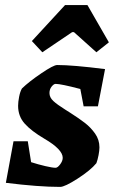

<svg xmlns="http://www.w3.org/2000/svg" viewBox="-20 -724 447 753"><path d="M370 -146Q370 -134 366.5 -115.5Q363 -97 358 -84Q335 -56 284.5 -23.5Q234 9 216 9Q131 9 3 -7L33 -170H89L102 -88Q130 -79 158 -72.5Q186 -66 198 -66Q206 -66 216 -79.5Q226 -93 226 -105Q226 -138 154 -180Q103 -210 77 -239Q51 -268 51 -309Q51 -324 55 -344.5Q59 -365 66 -377Q94 -404 142 -436.5Q190 -469 204 -469Q266 -469 392 -453L364 -307H308L295 -375Q219 -395 198 -395Q191 -395 182.5 -384.5Q174 -374 174 -359Q174 -342 189 -328Q204 -314 236 -294L255 -282Q291 -259 313.5 -241.5Q336 -224 353 -200Q370 -176 370 -146ZM146 -519 105 -563 235 -704H323L407 -558L358 -519L270 -598H263Z"/></svg>

Font: Grenze
Style: Bold Italic
Weight: 700
Italic angle: -10°
Designer: Renata Polastri
Foundry: Omnibus-Type
Version: Version 1.002; ttfautohint (v1.8)